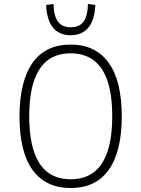

<svg xmlns="http://www.w3.org/2000/svg" viewBox="-20 -937 710 965"><path d="M335 8Q272 8 224 -15Q176 -38 143.5 -83Q111 -128 94.5 -195.5Q78 -263 78 -351Q78 -439 94.5 -507Q111 -575 143.5 -621Q176 -667 224 -690Q272 -713 335 -713Q399 -713 446.5 -689.5Q494 -666 526.5 -621Q559 -576 575.5 -508.5Q592 -441 592 -352Q592 -264 575.5 -196.5Q559 -129 526.5 -83.5Q494 -38 446.5 -15Q399 8 335 8ZM335 -36Q404 -36 450 -70Q496 -104 520 -174.5Q544 -245 544 -353Q544 -461 520 -531Q496 -601 449.5 -635Q403 -669 335 -669Q267 -669 221 -635Q175 -601 151 -531Q127 -461 127 -352Q127 -245 151 -174.5Q175 -104 221 -70Q267 -36 335 -36ZM335 -760Q278 -760 246.5 -798Q215 -836 212 -912L249 -917Q250 -858 271 -829Q292 -800 335 -800Q381 -800 401 -830Q421 -860 422 -917L459 -912Q456 -836 424 -798Q392 -760 335 -760Z"/></svg>

Font: Nunito Sans 7pt Condensed ExtraLight
Style: Regular
Weight: 250
Width: 3
Designer: Vernon Adams
Foundry: Vernon Adams
Version: Version 3.101;gftools[0.9.27]